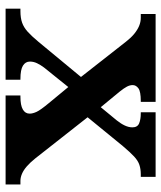

<svg xmlns="http://www.w3.org/2000/svg" viewBox="35 -611 576 686"><g transform="rotate(90 323.0 -268.0)"><path d="M11 0V-53H20Q44 -53 61 -59Q78 -65 93.5 -79Q109 -93 129 -117L255 -269.3L129 -430Q115 -448 101 -459.5Q87 -471 72.8 -477Q58.5 -483 43.2 -483H30V-536H344V-483H341Q307 -483 295.5 -474.5Q284 -466 284 -454Q284 -444 289.5 -433.5Q295 -423 307 -408L363 -340L410 -397Q422 -412 428.5 -426Q435 -440 435 -453Q435 -471 421 -477Q407 -483 384 -483H381V-536H612V-483H603Q584 -483 569 -478Q554 -473 539 -459Q524 -445 502 -419L399 -293L546 -106Q561 -87.4 574.5 -75.7Q588 -64 601 -58.5Q614 -53 626 -53H639V0H321V-53H326Q356 -53 371 -61.5Q386 -70 386 -86Q386 -97 379.5 -111Q373 -125 348 -155L291 -224L221 -137Q212 -125 206 -112.5Q200 -100 200 -87Q200 -71 214.5 -62Q229 -53 262 -53H265V0Z"/></g></svg>

Font: Noto Serif Gujarati
Style: Regular
Weight: 400
Designer: Universal Thirst, Indian Type Foundry and the Monotype Design Team
Foundry: Monotype Imaging Inc.
Version: Version 2.102